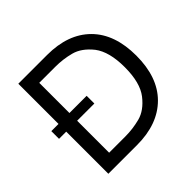

<svg xmlns="http://www.w3.org/2000/svg" viewBox="-172 -878 1057 1057"><g transform="rotate(-45 357.0 -349.5)"><path d="M102 -700V-387H46V-327H102V1H325C434 1 519 -30 580 -91C641 -152 671 -239 671 -350C671 -461 641 -548 580 -609C519 -670 434 -700 326 -700ZM187 -78V-327H321V-387H187V-622H313C352 -622 391 -617 429 -607C467 -597 502 -572 534 -532C565 -491 581 -431 581 -350C581 -269 565 -209 534 -169C502 -128 467 -103 429 -93C391 -83 352 -78 313 -78Z"/></g></svg>

Font: Be Vietnam
Style: Regular
Weight: 400
Designer: Gabriel Lam
Foundry: TypeRant
Version: Version 4.000